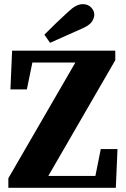

<svg xmlns="http://www.w3.org/2000/svg" viewBox="-20 -900 603 920"><path d="M20 0V-45.9L355.9 -625.9L346.7 -584.5V-600.2H226.9H105L141 -629.2L108.7 -471.5H30L38 -657.3H532.4V-611.6L196.7 -31.4L206 -70.5V-57.1H334.8H467.3L431.3 -28.1L462.9 -185.8H543L535 0ZM192.6 -734Q219.9 -761.8 248 -788.5Q276.1 -815.2 302.9 -840Q327.5 -863.1 343.9 -871.6Q360.4 -880.1 377.7 -880.1Q401.4 -880.1 416.7 -864.3Q431.9 -848.4 431.9 -829.1Q431.9 -815.4 421.4 -797.8Q410.9 -780.2 375.6 -764.2Q336.1 -746.5 297.5 -729.5Q258.9 -712.5 219.8 -694.8Z"/></svg>

Font: Source Serif 4 Variable
Style: Regular
Weight: 400
Designer: Frank Grießhammer
Foundry: Adobe
Version: Version 4.005;hotconv 1.1.0;makeotfexe 2.6.0